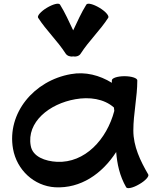

<svg xmlns="http://www.w3.org/2000/svg" viewBox="-20 -959 855 1018"><path d="M408 -675C451 -742 511 -798 554 -865C560 -875 539 -899 507 -918C475 -937 445 -945 438 -935C411 -892 390 -844 368 -798C346 -844 325 -892 298 -935C291 -945 261 -937 229 -918C197 -899 176 -875 182 -865C225 -798 285 -742 328 -675C336 -663 352 -657 368 -660C385 -657 401 -663 408 -675ZM766 -34C724 -106 687 -183 687 -267C687 -356 708 -444 708 -533C708 -545 677 -555 640 -555C603 -555 573 -545 573 -533C573 -529 573 -525 573 -520C508 -560 433 -580 356 -566C160 -532 16 -359 49 -170C69 -58 160 27 272 34C408 41 521 -37 596 -153C601 -90 614 -27 649 34C655 44 686 37 718 18C750 0 772 -24 766 -34ZM282 -101C220 -104 153 -128 143 -186C120 -311 241 -409 380 -433C453 -446 531 -436 584 -389C585 -383 585 -377 586 -371C546 -219 430 -94 282 -101Z"/></svg>

Font: Nupuram Expanded Bold
Style: Regular
Weight: 700
Width: 7
Designer: Santhosh Thottingal (santhosh.thottingal@gmail.com)
Foundry: SMC
Version: Version 1.000